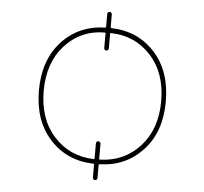

<svg xmlns="http://www.w3.org/2000/svg" viewBox="-60 -914 1120 1054"><g transform="rotate(5 500.0 -387.5)"><path d="M489.3 63.5V-8.8Q489.3 -12.7 484.4 -12.7Q411.1 -14.6 351.1 -41.5Q291 -68.4 244.6 -119.6Q198.2 -170.9 175.3 -237.8Q152.3 -304.7 152.3 -387.7Q152.3 -470.7 175.3 -537.6Q198.2 -604.5 244.6 -655.8Q291 -707 351.1 -733.9Q411.1 -760.7 484.4 -762.7Q489.3 -762.7 489.3 -766.6V-837.9Q489.3 -843.8 493.2 -847.2Q497.1 -850.6 502 -850.6Q506.8 -850.6 510.7 -847.2Q514.6 -843.8 514.6 -837.9V-766.6Q514.6 -762.7 519.5 -762.7Q592.8 -760.7 652.8 -733.9Q712.9 -707 759.3 -655.8Q805.7 -604.5 828.6 -537.6Q851.6 -470.7 851.6 -387.7Q851.6 -304.7 828.6 -237.8Q805.7 -170.9 758.8 -119.6Q711.9 -68.4 652.3 -41.5Q592.8 -14.6 519.5 -12.7Q514.6 -12.7 514.6 -8.8V63.5Q514.6 69.3 510.7 72.8Q506.8 76.2 502 76.2Q497.1 76.2 493.2 72.8Q489.3 69.3 489.3 63.5ZM514.6 -42Q514.6 -37.1 519.5 -37.1V-38.1Q652.3 -42 739.3 -137.2Q826.2 -232.4 826.2 -387.2Q826.2 -542 739.3 -637.2Q652.3 -732.4 519.5 -735.4Q514.6 -736.3 514.6 -731.4V-650.4Q514.6 -644.5 510.7 -641.1Q506.8 -637.7 502 -637.7Q497.1 -637.7 493.2 -641.1Q489.3 -644.5 489.3 -650.4V-731.4Q489.3 -735.4 485.4 -735.4Q353.5 -735.4 264.6 -637.7Q178.7 -542 178.7 -387.2Q178.7 -232.4 265.1 -137.2Q351.6 -42 484.4 -38.1V-37.1Q489.3 -37.1 489.3 -42V-125Q489.3 -130.9 493.2 -134.3Q497.1 -137.7 502 -137.7Q506.8 -137.7 510.7 -134.3Q514.6 -130.9 514.6 -125Z"/></g></svg>

Font: Rounded-X Mgen+ 1m thin
Style: Regular
Weight: 100
Designer: [Source Han Sans]
Ryoko NISHIZUKA  (kana & ideographs); Paul D. Hunt (Latin, Greek & Cyrillic); Wenlong ZHANG  (bopomofo
Version: Version 1.059.20150602